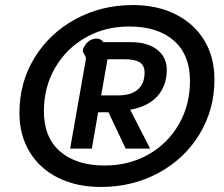

<svg xmlns="http://www.w3.org/2000/svg" viewBox="-20 -730 887 761"><path d="M57 -283Q57 -403 116.5 -500.5Q176 -598 279 -654Q382 -710 507 -710Q603 -710 676.5 -673Q750 -636 790 -569.5Q830 -503 830 -415Q830 -296 771 -198.5Q712 -101 609 -45Q506 11 380 11Q283 11 210 -25.5Q137 -62 97 -128.5Q57 -195 57 -283ZM733 -409Q733 -513 669 -569Q605 -625 492 -625Q396 -625 319 -581Q242 -537 198 -460.5Q154 -384 154 -289Q154 -185 218.5 -129.5Q283 -74 395 -74Q491 -74 568 -117.5Q645 -161 689 -237.5Q733 -314 733 -409ZM320 -493Q322 -503 315 -513Q308 -523 308 -529Q308 -535 312 -542Q330 -577 364 -577Q372 -577 379 -573Q386 -569 389 -563H497Q564 -563 602.5 -533.5Q641 -504 641 -453Q641 -391 604.5 -349.5Q568 -308 496 -295L575 -141H478L410 -285H369L344 -141H258ZM449 -352Q499 -352 526 -375Q553 -398 553 -442Q553 -471 533.5 -483Q514 -495 478 -495H406L381 -352Z"/></svg>

Font: Niramit Medium
Style: Italic
Weight: 500
Italic angle: -10°
Designer: Katatrad Aksorn Co.,Ltd.
Foundry: Cadson Demak Co.,Ltd.
Version: Version 1.000; ttfautohint (v1.6)